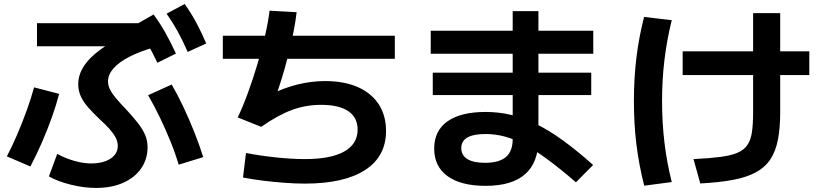

<svg xmlns="http://www.w3.org/2000/svg" viewBox="-20 -858 4040 945"><path d="M453 67Q394 67 329.8 51.3Q265.7 35.6 220.7 10.3L261.7 -100.6Q304.3 -77.3 350 -65Q395.7 -52.6 435.7 -53.6Q473 -54.6 500.7 -65.3Q528.4 -76 544.1 -95Q559.7 -114 559.7 -139.3Q559.7 -161.3 548.7 -181.8Q537.7 -202.3 518.2 -224.2Q498.7 -246 471.4 -270.4Q437 -303 413.2 -330.3Q389.4 -357.7 377.2 -385.2Q365 -412.7 365 -443.7Q365 -483.7 385.5 -520.5Q406 -557.4 447.1 -592.5Q488.1 -627.7 550.8 -661.7L571.4 -630.4H162V-743.7H743.7V-626.4Q668.7 -605.4 617 -578.7Q565.3 -552 538.5 -521.4Q511.6 -490.7 511.6 -457Q511.6 -436.7 522.1 -416.3Q532.6 -396 551.8 -373.3Q571 -350.7 597.3 -323.3Q633 -285.3 657.1 -254.5Q681.3 -223.7 693.8 -195.2Q706.3 -166.7 706.3 -133.7Q706.3 -74 674.3 -28.5Q642.3 17 585.5 42Q528.7 67 453 67ZM13.7 -88.3Q40.7 -139.7 65.7 -198.2Q90.7 -256.7 112 -316Q133.3 -375.3 147.7 -428L271 -396Q256.6 -340 234.8 -279.2Q213 -218.3 186.3 -157Q159.6 -95.7 129.6 -38.7ZM859.4 -47.4Q842.4 -104.7 818.4 -163.7Q794.4 -222.7 766.7 -280.4Q739 -338 709 -389.3L825 -442Q854.6 -391 882.8 -331.2Q911 -271.3 936 -208.7Q961 -146 980.3 -84.7ZM754.4 -549Q729.1 -603.4 703.4 -647.7Q677.7 -692 646.1 -735.7L736 -786.7Q769 -741.7 795 -695Q821 -648.3 846 -594.3ZM903.7 -602.3Q880 -657.4 855.2 -702.3Q830.4 -747.3 800 -790.7L889 -838.3Q921.7 -792 946.8 -745.2Q972 -698.3 995 -644Z M1480 45.7Q1433.7 45.7 1380.4 41.7Q1327 37.7 1274.4 31.2Q1221.7 24.7 1176 15.7L1190.7 -105Q1264 -91 1340.8 -83Q1417.7 -75 1480 -75Q1608 -75 1674 -112.1Q1740.1 -149.3 1740.1 -220Q1740.1 -280 1694 -311Q1648 -342 1560 -342Q1485.3 -342 1416.6 -316.7Q1348 -291.4 1265.6 -233.7L1150 -280Q1174.4 -330.3 1199.5 -399Q1224.7 -467.7 1247 -542.2Q1269.4 -616.7 1285.2 -685.5Q1301 -754.3 1306.7 -805.3L1440 -798Q1435.3 -754.7 1424.1 -698.5Q1413 -642.3 1397.8 -583Q1382.6 -523.6 1365.9 -469.1Q1349.3 -414.6 1333.3 -373.6L1310.3 -392.6Q1377.6 -425.6 1445.1 -442.3Q1512.6 -459 1580 -459Q1673.7 -459 1740.8 -429.5Q1808 -400 1844 -344.8Q1880 -289.7 1880 -213.3Q1880 -88 1777 -21.2Q1674 45.7 1480 45.7ZM1076.7 -568.7V-682H1923.3V-568.7Z M2370 56.7Q2248.7 56.7 2182.8 9Q2117 -38.7 2117 -126.7Q2117 -214.3 2182.3 -260.6Q2247.7 -307 2370 -307Q2434.7 -307 2495.5 -292.6Q2556.3 -278.3 2619 -247.6Q2681.7 -217 2750.5 -167.1Q2819.3 -117.3 2899.3 -46L2814.7 39.3Q2738.4 -26.7 2676.9 -72Q2615.4 -117.4 2563.5 -145.4Q2511.7 -173.4 2464.7 -185.9Q2417.7 -198.4 2370 -198.4Q2250.3 -198.4 2250.3 -129Q2250.3 -94 2280.1 -75.3Q2310 -56.6 2367 -56.6Q2436.7 -56.6 2470 -85.3Q2503.4 -114 2503.4 -173.3V-803.3H2630V-173.3Q2630 -58.7 2565 -1Q2500 56.7 2370 56.7ZM2110 -390V-500.3H2890V-390ZM2100 -593.4V-706.7H2900V-593.4Z M3393.3 -75Q3471.7 -78.6 3524.5 -85.5Q3577.4 -92.3 3609.5 -106Q3641.7 -119.6 3658.5 -144.3Q3675.4 -169 3681 -208.2Q3686.7 -247.3 3686.7 -305V-793.3H3820V-305Q3820 -226.7 3808.6 -169.3Q3797.3 -112 3771 -72.8Q3744.6 -33.7 3699.3 -9.3Q3654 15 3586.8 27.5Q3519.7 40 3426.7 45ZM3340 -488.4V-605.3H3963.3V-488.4ZM3150.7 56Q3124.7 -46.7 3112.3 -147.3Q3100 -248 3100 -360Q3100 -471.3 3112 -571.7Q3124 -672 3150 -774.7L3286.3 -758.7Q3262.3 -662 3250.4 -563.7Q3238.6 -465.3 3238.6 -360Q3238.6 -254.7 3250.4 -156Q3262.3 -57.3 3286.3 38Z"/></svg>

Font: M PLUS 1 Thin
Style: Regular
Weight: 100
Designer: Coji Morishita
Foundry: UNDERFOREST DESIGN
Version: Version 1.001